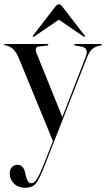

<svg xmlns="http://www.w3.org/2000/svg" viewBox="-28 -642 502 907"><path d="M179.5 132.5 222 24.5 60 -369.5Q48 -397.5 32.5 -411.2Q17 -425 -2.5 -427.5Q-8.5 -429 -8.5 -431.5Q-8.5 -434 -4.5 -434H196.5Q200.5 -434 200.5 -431Q200.5 -428 196 -427L156 -422.5Q133 -419 145 -390L266.5 -89L375.5 -370Q385.5 -395.5 380 -407Q374.5 -418.5 357 -421.5L327.5 -427Q322 -428 322 -430.5Q322 -434 326 -434H448.5Q453 -434 453 -431Q453 -428 448 -427Q423.5 -423.5 408.5 -410.8Q393.5 -398 383 -370.5L184 137.5Q162.5 193.5 145.8 219.2Q129 245 91 245Q58.5 245 38.2 225.5Q18 206 18 178Q18 158.5 28.5 147.5Q39 136.5 54.5 136.5Q81.5 136.5 90.5 172L94 189Q97 203 103.2 213.2Q109.5 223.5 120.5 223.5Q134.5 223.5 148.2 200.5Q162 177.5 179.5 132.5ZM372.5 -468.5Q371 -467 366 -470L250 -549L134.5 -470Q129.5 -467 127.5 -468.5Q125 -470.5 128.5 -475L234.5 -612Q242.5 -622 250 -622Q257.5 -622 265.5 -612L371.5 -475Q375 -470.5 372.5 -468.5Z"/></svg>

Font: Fraunces 144pt S000
Style: Regular
Weight: 400
Version: Version 1.000; ttfautohint (v1.8.3)